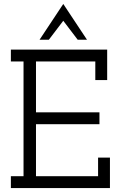

<svg xmlns="http://www.w3.org/2000/svg" viewBox="-20 -951 611 971"><path d="M536 0H35V-60H99V-640H35V-700H522V-546H462V-640H162V-383H483V-323H162V-60H476V-154H536ZM227 -750H180Q210 -795 240 -840.5Q270 -886 300 -931Q330 -886 360 -840.5Q390 -795 420 -750H373Q355 -774 336.5 -798Q318 -822 300 -846Q282 -822 263.5 -798Q245 -774 227 -750Z"/></svg>

Font: Josefin Slab SemiBold
Style: Regular
Weight: 600
Designer: Santiago Orozco
Foundry: Typemade
Version: Version 2.000